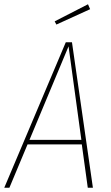

<svg xmlns="http://www.w3.org/2000/svg" viewBox="-29 -879 519 899"><path d="M382 0 354 -203H100L15 0H-9L279 -681H308L406 0ZM109 -224H352L292 -662ZM383 -859 393 -836 235 -764 227 -779Z"/></svg>

Font: Fira Sans Extra Condensed Thin
Style: Italic
Weight: 250
Width: 3
Italic angle: -8°
Designer: Carrois Corporate & Edenspiekermann AG
Foundry: Carrois Corporate GbR & Edenspiekermann AG
Version: Version 4.203